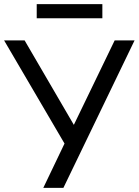

<svg xmlns="http://www.w3.org/2000/svg" viewBox="-24 -916 676 936"><path d="M187 0 300 -236V-200L-4 -719H96L342 -297H331L535 -719H632L285 0ZM155 -827V-896H475V-827Z"/></svg>

Font: Nunitoga
Style: Medium
Weight: 500
Designer: Vernon Adams
Foundry: Vernon Adams
Version: Version 1.0